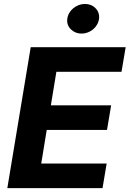

<svg xmlns="http://www.w3.org/2000/svg" viewBox="-20 -971 669 991"><path d="M138.5 -727.3H628.6L607.2 -600.5H271L242.5 -427.2H553.6L532.3 -300.4H221.2L192.8 -126.8H530.5L509.2 0H17.8ZM327.4 -874.3Q329.5 -890.6 337.9 -904.7Q346.2 -918.7 358.7 -928.8Q371.1 -938.9 386.5 -944.8Q402 -950.6 418 -950.6Q451.7 -950.6 473.4 -928.3Q495 -905.5 491.1 -874.3Q489 -858 480.8 -843.8Q472.7 -829.5 460.4 -819.4Q448.2 -809.3 432.7 -803.4Q417.3 -797.6 400.6 -797.6Q367.9 -797.6 345.2 -820.3Q323.2 -842.3 327.4 -874.3Z"/></svg>

Font: Inter P
Style: Bold Italic
Weight: 700
Italic angle: 9.39999°
Designer: Rasmus Andersson
Foundry: rsms
Version: Version 3.018;git-588b23468